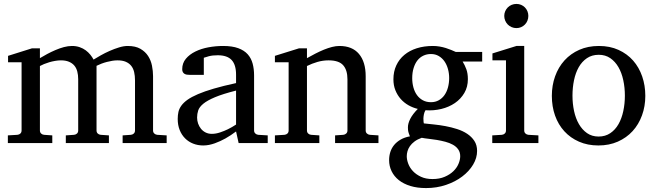

<svg xmlns="http://www.w3.org/2000/svg" viewBox="-20 -728 3338 977"><path d="M604 0V-39.1L646 -42Q655.3 -43 661.1 -48.8Q667 -54.7 667 -64V-318.8Q667 -342.3 662.6 -361.1Q658.2 -379.9 647.7 -393.1Q637.2 -406.2 620.1 -413.6Q603 -420.9 578.1 -420.9Q565.4 -420.9 551.5 -418.7Q537.6 -416.5 523.7 -412.8Q509.8 -409.2 496.3 -404.1Q482.9 -398.9 471.2 -393.1V-64Q471.2 -54.7 477.1 -48.8Q482.9 -43 492.2 -42L534.2 -39.1V0H314.9V-39.1L356.9 -42Q366.2 -43 372.1 -48.8Q377.9 -54.7 377.9 -64V-325.2Q377.9 -346.2 373.3 -364Q368.7 -381.8 358.2 -394.3Q347.7 -406.7 330.8 -413.8Q314 -420.9 290 -420.9Q275.9 -420.9 260.5 -418.2Q245.1 -415.5 231 -411.4Q216.8 -407.2 204.3 -402.1Q191.9 -397 183.1 -392.1V-64Q183.1 -54.7 189 -48.8Q194.8 -43 204.1 -42L246.1 -39.1V0H20V-39.1L68.8 -42Q78.1 -43 84 -48.8Q89.8 -54.7 89.8 -64V-411.1H21V-443.8L142.1 -481.9H183.1V-432.1Q199.7 -442.4 220 -453.1Q240.2 -463.9 261.7 -473.1Q283.2 -482.4 304.9 -488.3Q326.7 -494.1 346.2 -494.1Q367.7 -494.1 385.3 -488Q402.8 -481.9 416.3 -471.9Q429.7 -461.9 439.7 -449.5Q449.7 -437 456.1 -424.8Q471.2 -434.1 492.7 -446.3Q514.2 -458.5 538.1 -469Q562 -479.5 585.9 -486.8Q609.9 -494.1 629.9 -494.1Q669.4 -494.1 694.3 -479.7Q719.2 -465.3 733.6 -443.1Q748 -420.9 753.4 -393.6Q758.8 -366.2 758.8 -340.8V-64Q758.8 -54.7 764.9 -48.8Q771 -43 779.8 -42L828.1 -39.1V0Z M1181.2 -267.1Q1113.8 -250 1074.2 -233.4Q1034.7 -216.8 1014.4 -200Q994.1 -183.1 988.5 -165.8Q982.9 -148.4 982.9 -129.9Q982.9 -114.3 988 -99.4Q993.2 -84.5 1002.7 -72.8Q1012.2 -61 1026.1 -54Q1040 -46.9 1058.1 -46.9Q1078.1 -46.9 1099.9 -54.2Q1121.6 -61.5 1139.6 -70.3Q1160.6 -80.6 1181.2 -94.2ZM1194.3 0 1181.2 -59.1Q1154.8 -39.1 1127 -23.4Q1114.7 -16.6 1101.1 -10.3Q1087.4 -3.9 1073 1.2Q1058.6 6.3 1043.7 9.3Q1028.8 12.2 1014.2 12.2Q986.8 12.2 963.1 2.9Q939.5 -6.3 921.9 -23.9Q904.3 -41.5 894.3 -66.4Q884.3 -91.3 884.3 -123Q884.3 -141.6 887.9 -158.2Q891.6 -174.8 902.8 -190.4Q914.1 -206.1 934.3 -220.5Q954.6 -234.9 987.5 -249Q1020.5 -263.2 1068.1 -277.1Q1115.7 -291 1181.2 -305.2V-348.1Q1181.2 -398.4 1158.7 -422.6Q1136.2 -446.8 1087.9 -446.8Q1061.5 -446.8 1043 -441.9Q1024.4 -437 1017.1 -434.1V-347.2H944.3Q937.5 -347.2 930.9 -348.1Q924.3 -349.1 918.9 -352.3Q913.6 -355.5 910.4 -361.1Q907.2 -366.7 907.2 -376Q907.2 -406.7 925.8 -429Q944.3 -451.2 974.1 -465.8Q1003.9 -480.5 1041 -487.3Q1078.1 -494.1 1115.2 -494.1Q1161.6 -494.1 1192.1 -482.9Q1222.7 -471.7 1240.5 -451.7Q1258.3 -431.6 1265.6 -404.3Q1272.9 -377 1272.9 -344.2V-64Q1272.9 -54.7 1279.1 -48.8Q1285.2 -43 1293.9 -42L1342.3 -39.1V0Z M1685.1 0V-39.1L1727.1 -42Q1735.8 -43 1741.9 -48.8Q1748 -54.7 1748 -64V-324.2Q1748 -371.6 1726.1 -396.2Q1704.1 -420.9 1651.9 -420.9Q1623 -420.9 1595.2 -412.8Q1567.4 -404.8 1542 -392.1V-64Q1542 -54.7 1547.9 -48.8Q1553.7 -43 1563 -42L1605 -39.1V0H1378.9V-39.1L1427.7 -42Q1437 -43 1442.9 -48.8Q1448.7 -54.7 1448.7 -64V-411.1H1378.9V-443.8L1501 -481.9H1542V-432.1Q1563 -443.8 1584.7 -455.1Q1606.4 -466.3 1627.9 -475.1Q1649.4 -483.9 1669.4 -489Q1689.5 -494.1 1707 -494.1Q1772.5 -494.1 1806.6 -453.6Q1840.8 -413.1 1840.8 -339.8V-64Q1840.8 -54.7 1846.9 -48.8Q1853 -43 1861.8 -42L1905.8 -39.1V0Z M2321.8 66.9Q2321.8 46.4 2311.5 32Q2301.3 17.6 2284.4 8.3Q2267.6 -1 2246.3 -6.6Q2225.1 -12.2 2203.4 -15.9Q2181.6 -19.5 2161.1 -21.7Q2140.6 -23.9 2126 -26.9Q2104 -19 2089.4 -8.1Q2074.7 2.9 2065.9 15.6Q2057.1 28.3 2053.5 41.5Q2049.8 54.7 2049.8 66.9Q2049.8 85 2057.6 105.5Q2065.4 126 2081.5 143.1Q2097.7 160.2 2122.3 171.6Q2147 183.1 2180.7 183.1Q2216.3 183.1 2242.9 171.6Q2269.5 160.2 2287.1 143.1Q2304.7 126 2313.2 105.5Q2321.8 85 2321.8 66.9ZM2265.6 -331.1Q2265.6 -354.5 2259.5 -376.7Q2253.4 -398.9 2241.7 -415.8Q2230 -432.6 2212.6 -442.9Q2195.3 -453.1 2172.9 -453.1Q2151.9 -453.1 2134.3 -444.8Q2116.7 -436.5 2104.2 -420.7Q2091.8 -404.8 2084.7 -381.8Q2077.6 -358.9 2077.6 -330.1Q2077.6 -305.2 2083.7 -283Q2089.8 -260.7 2101.8 -244.1Q2113.8 -227.5 2131.6 -217.8Q2149.4 -208 2172.9 -208Q2195.3 -208 2212.6 -217.8Q2230 -227.5 2241.7 -244.1Q2253.4 -260.7 2259.5 -283.2Q2265.6 -305.7 2265.6 -331.1ZM2334 -415Q2345.2 -397 2353 -375.7Q2360.8 -354.5 2360.8 -325.2Q2360.8 -285.6 2342.8 -254.9Q2324.7 -224.1 2294.7 -203.6Q2264.6 -183.1 2225.8 -173.6Q2187 -164.1 2145 -167Q2139.2 -157.2 2137 -146Q2134.8 -134.8 2134.5 -125Q2134.3 -115.2 2135.3 -108.2Q2136.2 -101.1 2136.7 -100.1Q2159.2 -97.7 2188 -94.7Q2216.8 -91.8 2246.8 -86.2Q2276.9 -80.6 2305.9 -71.3Q2335 -62 2357.4 -47.1Q2379.9 -32.2 2393.8 -11Q2407.7 10.3 2407.7 40Q2407.7 75.7 2387.5 109.6Q2367.2 143.6 2332 170.2Q2296.9 196.8 2249.5 212.9Q2202.1 229 2147.9 229Q2103 229 2068.1 218.3Q2033.2 207.5 2009.3 188.5Q1985.4 169.4 1972.7 143.3Q1960 117.2 1960 86.9Q1960 64.9 1966.3 45.2Q1972.7 25.4 1985.8 9.5Q1999 -6.3 2018.8 -17.8Q2038.6 -29.3 2065.9 -34.2Q2063 -42 2061 -47.1Q2059.1 -52.2 2057.9 -56.9Q2056.6 -61.5 2056.2 -66.7Q2055.7 -71.8 2055.7 -80.1Q2055.7 -99.6 2067.6 -123.3Q2079.6 -147 2106 -173.8Q2081.1 -179.7 2058.6 -192.4Q2036.1 -205.1 2019 -224.4Q2002 -243.7 1991.9 -268.8Q1981.9 -293.9 1981.9 -324.2Q1981.9 -363.8 1996.6 -395.3Q2011.2 -426.8 2037.6 -448.7Q2064 -470.7 2100.8 -482.4Q2137.7 -494.1 2182.6 -494.1Q2200.2 -494.1 2217 -491.2Q2233.9 -488.3 2248.8 -483.6Q2263.7 -479 2276.4 -473.6Q2289.1 -468.3 2298.8 -463.9H2433.6V-415Z M2484.9 0V-39.1L2533.7 -42Q2543 -43 2548.8 -48.8Q2554.7 -54.7 2554.7 -64V-420.9H2485.8V-456.1L2607.9 -494.1H2647.5V-64Q2647.5 -54.7 2653.6 -48.8Q2659.7 -43 2668.5 -42L2719.7 -39.1V0ZM2668.5 -647Q2668.5 -634.3 2663.8 -622.8Q2659.2 -611.3 2650.9 -603Q2642.6 -594.7 2631.6 -589.8Q2620.6 -585 2607.9 -585Q2595.2 -585 2583.7 -589.8Q2572.3 -594.7 2564 -603Q2555.7 -611.3 2550.8 -622.8Q2545.9 -634.3 2545.9 -647Q2545.9 -659.7 2550.8 -670.9Q2555.7 -682.1 2564 -690.4Q2572.3 -698.7 2583.7 -703.4Q2595.2 -708 2607.9 -708Q2620.6 -708 2631.6 -703.4Q2642.6 -698.7 2650.9 -690.4Q2659.2 -682.1 2663.8 -670.9Q2668.5 -659.7 2668.5 -647Z M3159.7 -241.2Q3159.7 -282.2 3151.6 -319.8Q3143.6 -357.4 3127 -386.2Q3110.4 -415 3085.4 -432.1Q3060.5 -449.2 3026.9 -449.2Q2992.2 -449.2 2966.8 -432.1Q2941.4 -415 2925 -386.2Q2908.7 -357.4 2900.9 -319.8Q2893.1 -282.2 2893.1 -241.2Q2893.1 -200.7 2901.1 -163.1Q2909.2 -125.5 2925.8 -96.7Q2942.4 -67.9 2967.3 -50.5Q2992.2 -33.2 3025.9 -33.2Q3060.1 -33.2 3085.4 -50.3Q3110.8 -67.4 3127.2 -96.2Q3143.6 -125 3151.6 -162.6Q3159.7 -200.2 3159.7 -241.2ZM3263.7 -240.2Q3263.7 -187 3246.8 -140.9Q3230 -94.7 3199 -60.8Q3168 -26.9 3123.8 -7.3Q3079.6 12.2 3024.9 12.2Q2970.2 12.2 2926.3 -7.1Q2882.3 -26.4 2851.6 -60.1Q2820.8 -93.8 2804.4 -139.9Q2788.1 -186 2788.1 -240.2Q2788.1 -293.5 2804.7 -339.8Q2821.3 -386.2 2852.5 -420.7Q2883.8 -455.1 2928 -474.6Q2972.2 -494.1 3027.8 -494.1Q3083.5 -494.1 3127.4 -474.1Q3171.4 -454.1 3201.7 -419.7Q3231.9 -385.3 3247.8 -339.1Q3263.7 -293 3263.7 -240.2Z"/></svg>

Font: Charis SIL Afr
Style: Regular
Weight: 400
Foundry: SIL International
Version: Version 5.000